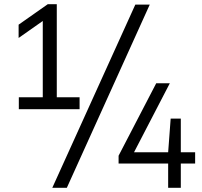

<svg xmlns="http://www.w3.org/2000/svg" viewBox="-20 -830 966 918"><path d="M184.5 -319.5V-764.5L208.5 -746.5L69 -648.5V-712L208.5 -810H251.5V-319.5ZM70 -308V-365H360.5V-308ZM230 68 627 -808H696L299.5 68ZM547 -48V-85.5L727 -432H792L612 -85L603.5 -102H913V-48ZM784 68V-102L796 -263H844.5V68Z"/></svg>

Font: Encode Sans SC Condensed Thin
Style: Regular
Weight: 400
Version: Version 3.002